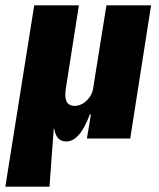

<svg xmlns="http://www.w3.org/2000/svg" viewBox="-42 -518 594 718"><path d="M-22 180 86 -498H253L204 -186Q201 -164 203.5 -149.5Q206 -135 215 -128.5Q224 -122 237 -122Q253 -122 268 -131Q283 -140 294 -156Q305 -172 307 -192L356 -498H523L445 0H283L298 -90H294Q275 -39 253 -14Q231 11 206 11Q187 11 176 -0.5Q165 -12 161 -36H159L143 180Z"/></svg>

Font: Nunito Sans 10pt Condensed Black
Style: Italic
Weight: 900
Width: 3
Italic angle: -9°
Designer: Vernon Adams
Foundry: Vernon Adams
Version: Version 3.101;gftools[0.9.27]